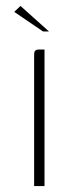

<svg xmlns="http://www.w3.org/2000/svg" viewBox="-20 -627 265 647"><path d="M95 0Q95 -109 95 -218.5Q95 -328 95 -438Q95 -445 95.5 -449.5Q96 -454 99.5 -457Q103 -460 109 -460H130V0ZM125 -521 28 -587 49 -607 145 -521Z"/></svg>

Font: Genos ExtraLight
Style: Regular
Weight: 250
Designer: Robert E. Leuschke
Foundry: Robert E. Leuschke
Version: Version 1.010